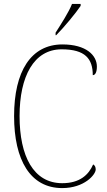

<svg xmlns="http://www.w3.org/2000/svg" viewBox="-20 -951 545 981"><path d="M264 -784V-771H267C307 -811 369 -886 392 -921V-931H348C330 -886 293 -830 264 -784ZM298 10C411 10 469 -59 469 -85C469 -97 465 -106 456 -111C433 -58 388 -15 298 -15C151 -15 80 -153 80 -358C80 -561 153 -699 295 -699C416 -699 454 -650 454 -567C467 -567 475 -583 475 -611C475 -668 421 -724 299 -724C138 -724 52 -586 52 -358C52 -133 135 10 298 10Z"/></svg>

Font: Noto Serif SemiCondensed Thin
Style: Regular
Weight: 100
Width: 4
Designer: Monotype Design Team
Foundry: Monotype Imaging Inc.
Version: Version 2.015